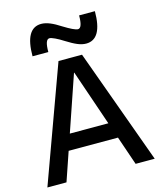

<svg xmlns="http://www.w3.org/2000/svg" viewBox="-139 -1076 984 1175"><g transform="rotate(-15 353.0 -488.5)"><path d="M13 0 279 -730H428L693 0H572L354 -636H352L134 0ZM151 -183V-283H556V-183ZM471 -789Q446 -789 417 -801Q388 -813 347 -839Q319 -857 295.5 -868Q272 -879 261 -879Q247 -879 240 -859.5Q233 -840 233 -799H133Q133 -977 235 -977Q260 -977 289.5 -965Q319 -953 359 -927Q388 -909 411 -898Q434 -887 445 -887Q459 -887 466 -907Q473 -927 473 -967H573Q573 -789 471 -789Z"/></g></svg>

Font: M PLUS 2 Medium
Style: Regular
Weight: 500
Designer: Coji Morishita
Foundry: UNDERFOREST DESIGN
Version: Version 1.001